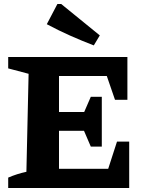

<svg xmlns="http://www.w3.org/2000/svg" viewBox="-20 -940 731 960"><path d="M565 -232H626V0H21V-52Q65 -71 112 -81L123 -571L21 -598V-655H617V-441H555L514 -560H275V-380H401L434 -456H489V-207H434L400 -286H275V-96H521ZM449 -713Q389 -736 330.5 -762Q272 -788 214 -819L267 -920H286L479 -763Z"/></svg>

Font: Piazzolla
Style: Bold
Weight: 700
Designer: Juan Pablo del Peral
Foundry: Huerta Tipografica
Version: Version 1.330